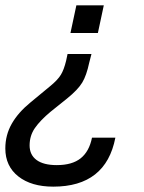

<svg xmlns="http://www.w3.org/2000/svg" viewBox="-32 -531 535 714"><path d="M252 -511.2H354L332 -408.2H230ZM-12.2 21Q-12.2 -28.8 11.7 -70.8Q35.2 -112.3 81.1 -149.9L153.8 -210Q182.6 -233.4 194.3 -252.9Q205.6 -271 213.9 -305.2L219.2 -330.1H308.1L299.8 -297.9Q289.6 -250 273.9 -224.1Q257.8 -197.3 217.8 -165L155.8 -115.2Q117.7 -83.5 97.7 -54.7Q78.1 -26.4 78.1 9.8Q78.1 44.9 104 64Q129.9 83 179.2 83Q236.3 83 268.1 57.6Q299.8 32.2 310.1 -19H397Q361.8 163.1 166 163.1Q84.5 163.1 36.1 125Q-12.2 86.9 -12.2 21Z"/></svg>

Font: D-DIN Exp
Style: DINExp-Italic
Weight: 400
Width: 7
Italic angle: -12°
Designer: Charles Nix
Foundry: Datto Inc.
Version: Version 1.00